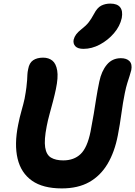

<svg xmlns="http://www.w3.org/2000/svg" viewBox="-20 -1036 753 1069"><path d="M324 13Q219 13 158 -30Q97 -73 78 -152.5Q59 -232 81 -341Q89 -382 100 -420.5Q111 -459 117 -487Q124 -525 127 -549.5Q130 -574 131 -590Q132 -606 132.5 -620Q133 -634 137 -652Q143 -686 164.5 -700.5Q186 -715 220 -715Q251 -715 271.5 -698.5Q292 -682 298.5 -643.5Q305 -605 291 -539Q285 -510 275.5 -473.5Q266 -437 256 -401Q246 -365 240 -333Q225 -257 231.5 -215.5Q238 -174 264 -158.5Q290 -143 332 -143Q392 -143 429 -178.5Q466 -214 484 -303Q495 -359 502 -402Q509 -445 515.5 -487Q522 -529 533 -582Q545 -640 575 -676Q605 -712 653 -712Q685 -712 701 -695.5Q717 -679 711 -646Q707 -630 701.5 -613Q696 -596 689 -574Q682 -552 675 -518Q664 -464 656 -404Q648 -344 636 -282Q618 -189 578.5 -123Q539 -57 476.5 -22Q414 13 324 13ZM445 -764Q413 -764 399.5 -778.5Q386 -793 390 -815Q394 -831 404 -844.5Q414 -858 433 -873Q459 -893 473.5 -911.5Q488 -930 503 -958Q521 -993 543.5 -1004.5Q566 -1016 594 -1016Q633 -1016 649 -995.5Q665 -975 658 -936Q648 -890 614.5 -851Q581 -812 536 -788Q491 -764 445 -764Z"/></svg>

Font: Shantell Sans
Style: Bold Italic
Weight: 700
Italic angle: -11°
Designer: Stephen Nixon, Anya Danilova, Shantell Martin
Foundry: Arrow Type
Version: Version 1.011;[c5ecc13dd]